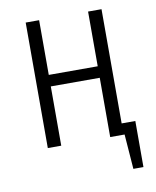

<svg xmlns="http://www.w3.org/2000/svg" viewBox="-77 -583 640 788"><g transform="rotate(-10 242.5 -189.0)"><path d="M400 -47H457V145H415L404 0H344V-247H140V0H84V-523H140V-295H344V-523H400Z"/></g></svg>

Font: Fira Sans Extra Condensed Light
Style: Regular
Weight: 300
Width: 1
Designer: Carrois Corporate & Edenspiekermann AG
Foundry: Carrois Corporate GbR & Edenspiekermann AG
Version: Version 4.203